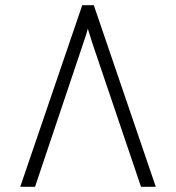

<svg xmlns="http://www.w3.org/2000/svg" viewBox="-20 -720 678 740"><path d="M58 0 297 -700H341.5L580.5 0H523.5L334.5 -558Q331 -570 327 -582.5Q323 -595 318.5 -609.5Q314.5 -595 310.8 -582.8Q307 -570.5 302.5 -558L115 0Z"/></svg>

Font: Overpass ExtraLight
Style: Regular
Weight: 250
Designer: Delve Withrington, Dave Bailey, Thomas Jockin
Foundry: Delve Fonts LLC
Version: Version 4.000